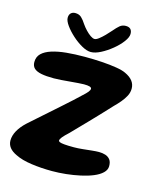

<svg xmlns="http://www.w3.org/2000/svg" viewBox="-125 -918 854 1032"><g transform="rotate(15 302.0 -402.0)"><path d="M263.5 26Q203 26 148.2 18.2Q93.5 10.5 59 -7Q32.5 -19 19 -36.2Q5.5 -53.5 5.5 -75.5Q5.5 -102 20.5 -129.5Q35.5 -157 64.5 -184Q84 -201.5 110 -224.5Q136 -247.5 165 -273.2Q194 -299 222.5 -324.2Q251 -349.5 275.8 -372Q300.5 -394.5 317.5 -411Q335 -426.5 343.5 -437.2Q352 -448 352 -455Q352 -462.5 341.2 -465.8Q330.5 -469 309.5 -469Q299 -469 278.8 -467.5Q258.5 -466 233.8 -463.8Q209 -461.5 185.2 -459.8Q161.5 -458 144 -458Q101 -458 73.8 -463.5Q46.5 -469 33.5 -481.5Q20.5 -494 20.5 -516Q20.5 -545 39.5 -563.5Q58.5 -582 93 -593Q127.5 -604 174 -608.5Q220.5 -613 275.5 -613Q326 -613 371.8 -610Q417.5 -607 452.5 -601.2Q487.5 -595.5 506 -586.5Q534.5 -573.5 548.8 -555Q563 -536.5 563 -512.5Q563 -491 552.8 -471.5Q542.5 -452 527 -433.5Q511.5 -415 494 -398Q483.5 -386.5 466.8 -368.8Q450 -351 429.5 -329.2Q409 -307.5 386.5 -284.2Q364 -261 342.2 -238.5Q320.5 -216 301.5 -196.5Q278.5 -175.5 268.2 -162.8Q258 -150 258 -142.5Q258 -138 265.2 -134.8Q272.5 -131.5 291.2 -129.8Q310 -128 343.5 -128Q367 -128 393 -130.8Q419 -133.5 442.5 -136Q466 -138.5 481.5 -138.5Q501.5 -138.5 517.8 -133.2Q534 -128 544 -115.2Q554 -102.5 554 -79Q554 -58 536.2 -41Q518.5 -24 488 -11.5Q457.5 1 419.5 9.2Q381.5 17.5 341.2 21.8Q301 26 263.5 26ZM299 -646Q277 -646 248.5 -662Q220 -678 193.5 -702Q167 -726 149.5 -750.5Q132 -775 132 -792Q132 -809 141.2 -818Q150.5 -827 165.5 -827Q186.5 -827 199.8 -814.8Q213 -802.5 227 -780.5Q237 -766 250.5 -751.8Q264 -737.5 277.5 -728.2Q291 -719 300.5 -719Q310 -719 324 -729.8Q338 -740.5 353.5 -756.2Q369 -772 381.5 -786.5Q399 -807.5 412.8 -819Q426.5 -830.5 446 -830.5Q481 -830.5 481 -795Q481 -776.5 462.2 -751.2Q443.5 -726 414.2 -702Q385 -678 354 -662Q323 -646 299 -646Z"/></g></svg>

Font: Gluten Thin SemiBold
Style: Regular
Weight: 600
Version: Version 1.300